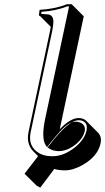

<svg xmlns="http://www.w3.org/2000/svg" viewBox="-20 -718 494 901"><path d="M452.1 -45.4Q439.5 14.2 369.6 55.2Q323.7 81.5 284.2 81.5Q253.9 81.1 234.9 74.7L168.9 162.6L151.9 153.3L95.2 97.2L158.7 14.6L136.2 -7.8Q102.5 -43 113.8 -98.1L214.8 -573.2Q217.3 -584.5 218.3 -592.3L167.5 -643.1Q164.6 -643.6 163.6 -644.5Q162.6 -646.5 162.6 -647.9L166 -671.9Q238.8 -675.8 293.5 -698.2H316.4L373 -641.6L260.3 -111.3Q310.5 -164.1 349.1 -164.1Q371.6 -163.6 384.3 -151.4L440.9 -94.7Q458 -76.2 452.1 -45.4ZM385.7 -104Q393.6 -140.1 366.7 -150.9Q362.8 -152.3 359.9 -152.8Q354 -153.8 349.1 -153.8Q301.3 -153.8 213.9 -39.6Q211.9 -37.1 210.9 -36.1L202.6 -25.4L194.8 -36.1Q172.9 -68.8 191.9 -160.2L304.2 -688H295.4Q243.7 -667.5 174.8 -662.6L173.3 -652.8L199.7 -650.9Q230.5 -650.4 230.5 -616.2Q230.5 -614.7 230.5 -613.8Q230 -597.2 224.6 -570.8L123.5 -95.7Q110.4 -28.3 166.5 2.4Q168 3.4 171.9 4.9Q174.3 5.9 174.8 5.9L181.6 8.8Q200.2 15.1 227.5 15.1Q279.8 15.1 334 -28.3Q376.5 -64 385.7 -104ZM377.4 -101.1Q383.8 -131.8 354.5 -143.6Q344.7 -147 335 -147Q304.7 -147 264.2 -104Q240.7 -78.6 207.5 -36.1L201.2 -27.8L209.5 -22Q228 -9.3 254.9 -8.8Q299.3 -8.8 342.3 -46.4Q370.6 -72.3 377.4 -101.1Z"/></svg>

Font: Linux Biolinum Shadow O
Style: Italic
Weight: 400
Italic angle: -12°
Designer: Philipp H. Poll
Foundry: Philipp H. Poll
Version: Version 0.6.2